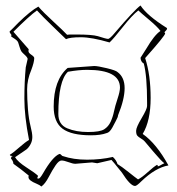

<svg xmlns="http://www.w3.org/2000/svg" viewBox="-20 -704 647 701"><path d="M583 -582Q583 -574 510 -492Q530 -430 530 -346.5Q530 -263 501 -215Q551 -180 595 -100Q548 -92 496 -42Q479 -25 473 -25Q456 -25 425 -74Q388 -120 387 -120L335 -108L316 -111L255 -106Q246 -106 230 -112Q214 -118 204.5 -118Q195 -118 183 -100.5Q171 -83 158 -58Q145 -33 131 -23Q126 -28 114 -33Q84 -45 84 -57Q84 -62 85 -63Q56 -87 29 -106Q28 -117 20 -125Q21 -126 21 -129.5Q21 -133 26 -133Q25 -135 22 -135Q16 -135 16 -139Q28 -146 50 -165.5Q72 -185 86 -193Q69 -280 69 -343Q69 -406 74 -458L81 -489Q80 -495 70.5 -503.5Q61 -512 58 -516.5Q55 -521 51.5 -532.5Q48 -544 46.5 -548.5Q45 -553 40.5 -557Q36 -561 29.5 -565Q23 -569 20 -572Q22 -574 22 -575.5Q22 -577 18.5 -581Q15 -585 15 -589Q26 -599 46 -620Q91 -664 120 -680Q138 -659 174.5 -625.5Q211 -592 225 -577Q230 -578 241 -578H259Q316 -578 337 -572Q368 -562 374.5 -562Q381 -562 400 -585Q470 -667 493 -684Q517 -647 589 -602L590 -599Q590 -596 580 -586Q583 -584 583 -582ZM119 -62 116 -54Q116 -52 121 -52Q126 -52 137 -71Q172 -132 197 -142Q201 -142 204 -138Q207 -134 210 -134Q248 -121 298 -121Q348 -121 392 -131Q405 -119 409 -105Q424 -96 449 -76Q474 -56 484 -49Q498 -56 519.5 -75.5Q541 -95 553 -102Q556 -102 556 -100L555 -98Q555 -97 557 -97Q559 -97 563 -99Q567 -101 572 -104Q577 -107 580 -108Q569 -116 541 -149Q513 -182 508.5 -187.5Q504 -193 494.5 -198.5Q485 -204 481 -209Q477 -214 477 -226.5Q477 -239 497 -272.5Q517 -306 517 -317V-330Q517 -427 505 -472Q494 -478 493 -493Q499 -502 514 -526Q544 -577 566 -591Q554 -607 523.5 -632.5Q493 -658 485 -666Q462 -648 428.5 -605.5Q395 -563 380 -549Q315 -568 275 -568Q235 -568 221 -561Q212 -570 173.5 -607Q135 -644 115 -666Q87 -646 29 -588Q76 -535 85 -524Q84 -523 84 -517Q84 -511 94.5 -504Q105 -497 105 -492Q105 -477 94 -448Q79 -413 79 -377.5Q79 -342 82 -305.5Q85 -269 91.5 -243.5Q98 -218 98 -203.5Q98 -189 91 -176.5Q84 -164 76 -158Q68 -152 54 -143Q40 -134 35 -130Q45 -113 77 -92.5Q109 -72 119 -62ZM227 -456 324 -463Q337 -463 370 -455Q403 -447 409 -441Q435 -422 435 -382Q435 -342 411 -283Q411 -277 403 -262.5Q395 -248 390 -238Q380 -220 369 -218Q347 -210 312 -210Q241 -210 208.5 -234Q176 -258 176 -315Q176 -412 227 -456ZM418 -384Q418 -449 298 -449Q268 -449 228 -442Q193 -409 193 -288Q193 -249 225.5 -235.5Q258 -222 301.5 -222Q345 -222 360.5 -232Q376 -242 384 -259.5Q392 -277 396 -296.5Q400 -316 409 -343Q418 -370 418 -384Z"/></svg>

Font: Londrina Sketch
Style: Regular
Weight: 400
Designer: Marcelo Magalhaes
Foundry: Marcelo Magalhaes
Version: Version 1.001 2011